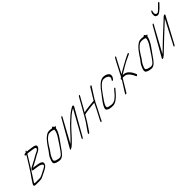

<svg xmlns="http://www.w3.org/2000/svg" viewBox="246 -1892 3135 3135"><g transform="rotate(-45 1813.5 -325.0)"><path d="M354.5 -451C379.3 -451 394.9 -448 418.1 -444C452.2 -438 523.7 -437 522.4 -408C522 -391 497.1 -375 480.7 -368C468.2 -363 453.8 -356 436.7 -347C418.4 -335 314.7 -277 279.6 -261C261.3 -253 247.7 -245 237.8 -238C191.2 -197 228 -193 258.9 -190C297.3 -186 311.7 -182 344.9 -177C370.6 -173 398.6 -159 408.7 -144C422.1 -125 398.9 -109 369 -92L349.1 -82C332.8 -73 316 -67 300.1 -57C288.5 -50 269 -41 238.6 -29C230.2 -26 218.3 -24 203.9 -24H121.5C111.5 -24 101.5 -26 92.4 -30C98.9 -41 100.3 -48 107.7 -59L126.5 -87C147.7 -122 183 -174 226.9 -243C244.4 -271 281.6 -333 300.2 -362C318.1 -389 338.7 -425 354.5 -451ZM350.7 -488 347.1 -481H326.3C319.9 -481 310.8 -474 306.8 -466C302.9 -458 304.1 -451 310.5 -451H330.5C324.5 -442 317.8 -429 308.7 -414C286.5 -376 265.9 -346 240.6 -304C210.5 -254 191.8 -227 161.3 -180C132.6 -140 118.7 -124 96.5 -87L75.3 -54C39.2 1 59.7 6 118.7 6H174.7C189.6 6 201.2 5 210.4 4C228.4 3 259.1 -10 301 -33C327.3 -47 338.9 -50 368 -67C413.1 -90 436.5 -117 439.8 -147C443.6 -177 416 -197 360 -207C348.7 -209 338.7 -210 330.7 -212C309.9 -216 275.9 -219 254.7 -224C257.8 -226 270.2 -231 289.8 -240C309.3 -249 339.6 -265 381.1 -289L413.4 -308C423.7 -314 434.1 -320 445 -326C474.9 -342 506.3 -353 528.6 -374C554.9 -399 557.4 -410 558.2 -428C559.1 -450 524.5 -463 490.4 -467C440.9 -472 412.7 -481 371.1 -481L374.7 -488C379 -497 377.4 -503 371 -503C364.6 -503 355 -497 350.7 -488Z M943.7 -416C942.5 -375 922.8 -329 885.7 -276C870.9 -252 844.7 -212 806.7 -156C768.6 -100 742 -65 725.7 -50C703.8 -31 679 -25 651.1 -33C620.6 -38 597.5 -46 584 -59C573.9 -69 573.8 -85 584.6 -109C606.6 -168 621.5 -182 659.6 -235C687.5 -282 710.1 -317 728.8 -342C755.3 -379 784.8 -407 817 -426C827.4 -432 839.8 -435 854.2 -435H871C886 -435 901.1 -433 914.6 -428C924.6 -424 946.2 -419 943.7 -416ZM870 -465C838 -465 818.5 -456 780.2 -426C740.4 -396 693.2 -333 632.1 -238C619.7 -221 606.4 -204 593.5 -188C580.6 -172 567.3 -145 553.6 -109C539.8 -73 538.5 -48 551.1 -33C569.8 -18 594.8 -8 626.4 -3L654.4 1C681.6 3 708.4 -8 735.4 -32C759.3 -54 789.8 -93 827.5 -150C869.1 -213 926.2 -277 958.2 -350C975.4 -389 975.3 -397 978.7 -418C985.1 -421 990.6 -426 994.6 -432C1001.5 -442 999.9 -447 989.9 -447H977.9C976.4 -448 972.9 -453 967.8 -461L962.3 -470C957.7 -477 940.3 -472 931.9 -459C914.8 -463 900.8 -465 891.8 -465Z M1162.8 -474 900.7 -15C887.3 6 896.8 7 929.7 -11C933.7 -13 937.7 -15 940.2 -16C953.6 -27 968 -40 984.4 -55C1019.9 -89 1051.3 -122 1082.7 -157L1132.3 -212C1171.7 -255 1209.4 -294 1247.6 -328C1285.8 -362 1306.9 -381 1313.3 -387C1342.1 -412 1372.9 -432 1404.8 -448C1404.3 -445 1401.9 -440 1398.4 -435L1156.8 0C1152.8 8 1154.9 15 1161.3 15C1167.7 15 1176.8 8 1180.8 0L1428.4 -435C1448.2 -465 1453 -495 1413.6 -478C1377.7 -460 1328 -428 1277.3 -381C1220 -331 1166.7 -279 1117.5 -225L1067.8 -170C1032.4 -131 997.1 -97 963.8 -66L1186.8 -474C1190.7 -482 1188.7 -489 1182.3 -489C1175.9 -489 1166.7 -482 1162.8 -474Z M1609.7 -515 1606.5 -509C1594.7 -487 1582.8 -473 1574.1 -453L1562.2 -431L1465.6 -261C1462.1 -258 1459.7 -254 1457.7 -251C1455.7 -248 1454.5 -245 1454.9 -242C1445.1 -223 1408.2 -162 1395.6 -143L1305.1 -14C1299.6 -5 1296.2 2 1292.7 7L1288.3 14C1282.9 23 1284.9 29 1292.9 29C1300.9 29 1312.9 23 1318.3 14L1322.7 7C1326.2 2 1331.1 -6 1336.6 -15C1362.3 -57 1395.9 -99 1420.3 -142L1473.4 -232C1476.6 -238 1479.8 -238 1486.2 -238C1491 -238 1499 -240 1509.7 -243C1520.5 -246 1538.5 -249 1562.5 -251C1586.5 -253 1616.1 -257 1651.6 -262C1672 -265 1696 -265 1714.4 -267L1664.2 -164L1579.2 -1C1569.3 18 1566.2 30 1569.8 35C1573.4 40 1579.4 37 1588.2 29C1595.7 22 1598.8 8 1603.2 -1L1688.6 -165L1741.2 -272C1751.5 -278 1757.9 -290 1753.8 -296L1879.7 -493C1884.7 -501 1882.1 -508 1874.1 -508C1866.1 -508 1854.7 -501 1849.7 -493L1730.2 -297C1699.8 -295 1685.8 -294 1647.1 -289C1608.3 -284 1542.3 -279 1519.6 -272C1509.6 -269 1502.8 -268 1499.6 -268C1496.4 -268 1493.6 -267 1492.4 -266C1511.4 -302 1565.3 -390 1586.2 -431L1598.5 -454L1630.5 -509L1633.7 -515C1637.7 -523 1635.6 -530 1629.2 -530C1622.8 -530 1613.7 -523 1609.7 -515Z M2204.8 -324 2221.1 -349C2226.1 -357 2229.5 -368 2230.9 -381C2233.6 -417 2205.9 -444 2162.8 -456C2123.2 -467 2094.4 -467 2048.9 -443C2034.6 -435 2015.9 -420 1992.8 -398C1968.9 -376 1938 -338 1901.1 -285C1874.1 -250 1844.9 -217 1812.7 -168C1772.2 -106 1753 -61 1781.7 -42C1802.8 -24 1838.4 -15 1889.1 -15C1946.3 -10 2008.5 -58 2054.9 -109C2077.6 -134 2086.3 -142 2111.4 -175L2123.3 -187C2141.2 -205 2116.1 -215 2102.8 -196L2093.3 -184C2054.8 -137 2023 -99 1977.6 -67C1942.9 -44 1906.2 -38 1864.6 -50C1858.6 -52 1848.1 -53 1833.6 -56C1819.1 -59 1810.5 -64 1808 -71C1799.3 -90 1816.5 -127 1842.7 -168C1882.8 -229 1894.1 -243 1954.8 -326C1968.7 -345 1985.8 -364 2004.1 -382C2042.7 -419 2072.2 -435 2095.8 -432C2125 -432 2151.5 -425 2171.2 -410C2174.7 -407 2179.2 -404 2183.7 -401C2191.3 -396 2202 -365 2191.1 -349L2174.8 -324C2169.9 -316 2172.4 -309 2180.4 -309C2188.4 -309 2199.9 -316 2204.8 -324Z M2472.7 -543 2469.6 -537C2460.5 -520 2451.8 -508 2439.5 -483L2322.1 -256C2320.1 -255 2317.7 -253 2315.3 -251L2304.1 -243C2286.5 -231 2290.7 -215 2302.3 -218L2185 -33C2181.5 -28 2178.5 -22 2175.1 -15L2167.2 -1L2171.7 0L2196.2 -3L2331 -228H2351C2377.4 -228 2398.7 -223 2415.1 -214C2452.8 -192 2482.7 -142 2501 -101L2508.7 -86C2514.4 -74 2541 -97 2534.9 -110L2528.5 -124C2513.5 -157 2500.9 -182 2471.1 -214C2444.1 -243 2410.1 -258 2366.9 -258H2361.3C2370 -264 2381.6 -271 2395.9 -279C2425 -296 2471.7 -325 2502.3 -342C2538.2 -362 2596.3 -394 2643.6 -413L2666.6 -423C2692 -434 2689.8 -458 2668.4 -449L2645.5 -439C2602.6 -421 2430.8 -327 2359.5 -282L2464.7 -484L2493.6 -537L2496.7 -543C2500.7 -551 2498.7 -558 2492.3 -558C2485.9 -558 2476.7 -551 2472.7 -543Z M3058.7 -416C3057.5 -375 3037.8 -329 3000.7 -276C2985.9 -252 2959.7 -212 2921.7 -156C2883.6 -100 2857 -65 2840.7 -50C2818.8 -31 2794 -25 2766.1 -33C2735.6 -38 2712.5 -46 2699 -59C2688.9 -69 2688.8 -85 2699.6 -109C2721.6 -168 2736.5 -182 2774.6 -235C2802.5 -282 2825.1 -317 2843.8 -342C2870.3 -379 2899.8 -407 2932 -426C2942.4 -432 2954.8 -435 2969.2 -435H2986C3001 -435 3016.1 -433 3029.6 -428C3039.6 -424 3061.2 -419 3058.7 -416ZM2985 -465C2953 -465 2933.5 -456 2895.2 -426C2855.4 -396 2808.2 -333 2747.1 -238C2734.7 -221 2721.4 -204 2708.5 -188C2695.6 -172 2682.3 -145 2668.6 -109C2654.8 -73 2653.5 -48 2666.1 -33C2684.8 -18 2709.8 -8 2741.4 -3L2769.4 1C2796.6 3 2823.4 -8 2850.4 -32C2874.3 -54 2904.8 -93 2942.5 -150C2984.1 -213 3041.2 -277 3073.2 -350C3090.4 -389 3090.3 -397 3093.7 -418C3100.1 -421 3105.6 -426 3109.6 -432C3116.5 -442 3114.9 -447 3104.9 -447H3092.9C3091.4 -448 3087.9 -453 3082.8 -461L3077.3 -470C3072.7 -477 3055.3 -472 3046.9 -459C3029.8 -463 3015.8 -465 3006.8 -465Z M3580.5 -659C3531.9 -609 3501.5 -581 3489.1 -576C3483.6 -574 3472.8 -573 3459.5 -576C3446.3 -579 3439.5 -592 3438.5 -614C3438 -627 3440 -638 3443.9 -648C3447.9 -658 3449 -665 3446.6 -669C3442.1 -678 3424.2 -661 3421.1 -653L3417.9 -643C3415.2 -636 3412.4 -629 3411.3 -622C3407.8 -593 3410 -572 3420.4 -560C3424.9 -555 3436.1 -549 3454.5 -543C3460.2 -541 3472.5 -544 3488.5 -550C3494.9 -552 3506.4 -561 3527.2 -577C3548 -593 3574.3 -618 3603.6 -651L3620 -668C3629.9 -678 3629.3 -685 3618.8 -688C3612.8 -690 3605.3 -685 3595.9 -676ZM3284.9 -488 3007.9 0C3000.9 10 3002.5 15 3012 16C3021.5 17 3028.5 15 3033.9 10C3042.9 4 3053.8 -4 3067.2 -15C3171.5 -113 3242.3 -183 3290 -227C3308.7 -244 3324.2 -259 3339.4 -273C3384.3 -316 3450.8 -375 3502.5 -425L3285 -7C3281 1 3283 8 3289.4 8C3295.8 8 3305 1 3309 -7L3534.8 -430C3551.1 -455 3561.9 -479 3537.4 -474C3518.5 -470 3506.3 -455 3492.3 -442C3466.9 -418 3441 -393 3410.4 -366C3365 -326 3313.8 -275 3265.6 -232C3221 -192 3109.8 -79 3064 -41L3308.9 -488C3313.2 -497 3311.6 -503 3305.2 -503C3298.8 -503 3289.2 -497 3284.9 -488Z"/></g></svg>

Font: MewTooHand
Style: UltimateCondIta
Weight: 400
Designer: Mew Too, Robert Jablonski
Version: Version 0.77